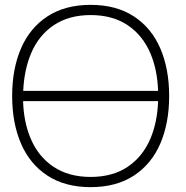

<svg xmlns="http://www.w3.org/2000/svg" viewBox="-20 -755 766 790"><path d="M353 15Q248 15 175.5 -32.2Q103 -79.5 66.5 -164Q30 -248.5 30 -360Q30 -471.5 66.5 -556Q103 -640.5 175.5 -687.8Q248 -735 353 -735Q458 -735 530.5 -687.8Q603 -640.5 639.5 -556Q676 -471.5 676 -360Q676 -248.5 639.5 -164Q603 -79.5 530.5 -32.2Q458 15 353 15ZM630.5 -381Q627.5 -467 599.5 -534Q568 -609 505.8 -651Q443.5 -693 353 -693Q263 -693 200.8 -651Q138.5 -609 107.5 -534.5Q79.5 -467.5 75.5 -381ZM353 -27Q443.5 -27 505.8 -69Q568 -111 599.5 -186Q627.5 -253 630.5 -339H75Q77.5 -253.5 105.5 -186.5Q137 -111 199.8 -69Q262.5 -27 353 -27Z"/></svg>

Font: Vela Sans ExtLt
Style: Regular
Weight: 200
Designer: Principal design: Mikhail Sharanda - project Manrope.
Design modification: Ravid Balaliev
Foundry: Mikhail Sharanda
Version: Version 1.001